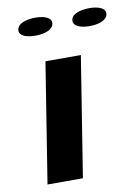

<svg xmlns="http://www.w3.org/2000/svg" viewBox="-83 -778 603 833"><g transform="rotate(-10 219.0 -361.0)"><path d="M50 -684C45 -655 82 -645 120 -645C157 -645 196 -656 200 -684C204 -711 169 -722 132 -722C95 -722 54 -712 50 -684ZM58 0H214L298 -528H142ZM288 -684C284 -656 320 -645 358 -645C395 -645 434 -656 438 -684C442 -711 407 -722 370 -722C333 -722 292 -712 288 -684Z"/></g></svg>

Font: Aerodynamic
Style: BdObl
Weight: 500
Designer: Google
Version: Version 2.000980; 2014